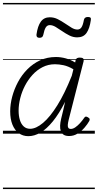

<svg xmlns="http://www.w3.org/2000/svg" viewBox="-20 -905 662 1300"><path d="M172 17Q135 17 107 -3.5Q79 -24 64 -61.5Q49 -99 49 -151Q49 -199 62.5 -250Q76 -301 101.5 -349Q127 -397 165 -435.5Q203 -474 251.5 -496.5Q300 -519 359 -519Q391 -519 424.5 -510Q458 -501 489 -482L492 -498Q495 -508 502 -511.5Q509 -515 521 -515Q538 -515 543.5 -508.5Q549 -502 546 -490L445 -94Q440 -73 439 -59.5Q438 -46 443 -39Q448 -32 459 -32Q474 -32 490 -43Q506 -54 521.5 -71Q537 -88 550 -107Q555 -115 561 -115.5Q567 -116 575 -111Q586 -105 587 -98.5Q588 -92 584 -85Q573 -65 552.5 -41Q532 -17 505.5 -0.5Q479 16 448 16Q425 16 411.5 7.5Q398 -1 392 -17Q386 -33 387 -54.5Q388 -76 394 -101Q401 -130 408 -158.5Q415 -187 421 -216Q380 -135 338 -83.5Q296 -32 254.5 -7.5Q213 17 172 17ZM106 -156Q106 -121 114.5 -93Q123 -65 140.5 -49Q158 -33 184 -33Q224 -33 271.5 -73Q319 -113 368.5 -192.5Q418 -272 466 -392L477 -436Q441 -457 410 -463.5Q379 -470 352 -470Q307 -470 268.5 -450.5Q230 -431 200 -398Q170 -365 149 -324.5Q128 -284 117 -240Q106 -196 106 -156ZM247 -649Q225 -649 227 -671Q235 -729 256.5 -758.5Q278 -788 317 -788Q346 -788 371.5 -775Q397 -762 420.5 -746Q444 -730 464.5 -717.5Q485 -705 504 -705Q522 -705 532 -720.5Q542 -736 548 -770Q552 -790 575 -790Q588 -790 592.5 -785.5Q597 -781 595 -769Q587 -712 566 -682Q545 -652 503 -652Q475 -652 449.5 -665Q424 -678 401 -694Q378 -710 357 -722.5Q336 -735 317 -735Q300 -735 290 -719.5Q280 -704 273 -669Q271 -659 265 -654Q259 -649 247 -649ZM0 365H622V375H0ZM0 -20H622V0H0ZM0 -505H622V-500H0ZM0 -885H622V-875H0Z"/></svg>

Font: Playwrite IS Guides
Style: Regular
Weight: 400
Designer: Veronika Burian, José Scaglione
Foundry: TypeTogether
Version: Version 1.003